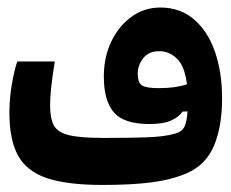

<svg xmlns="http://www.w3.org/2000/svg" viewBox="-20 -497 626 520"><path d="M258.3 3.9Q162.1 3.9 106.9 -14.6Q51.8 -33.2 28.6 -76.2Q5.4 -119.1 5.4 -192.4Q5.4 -230 12.2 -269.3Q19 -308.6 26.9 -330.6H128.4Q122.1 -291 118.9 -262.9Q115.7 -234.9 115.7 -210.4Q115.7 -176.8 125.7 -157.7Q135.7 -138.7 166.3 -131.1Q196.8 -123.5 258.3 -123.5Q262.2 -123.5 266.1 -123.5Q270 -123.5 273.9 -123.5Q326.2 -123.5 375.2 -125Q424.3 -126.5 453.1 -134.8Q472.7 -140.1 479.5 -153.8Q486.3 -167.5 487.8 -195.3L474.6 -194.8Q463.9 -179.7 442.9 -170.4Q421.9 -161.1 384.3 -161.1Q315.9 -161.1 288.6 -192.4Q261.2 -223.6 261.2 -290Q261.2 -341.8 281.2 -384Q301.3 -426.3 335.9 -451.4Q370.6 -476.6 414.1 -476.6Q467.8 -476.6 505.1 -444.8Q542.5 -413.1 562 -357.4Q581.5 -301.8 581.5 -230Q581.5 -154.8 559.6 -102.5Q537.6 -50.3 485.8 -27.8Q443.4 -9.8 389.2 -2.9Q335 3.9 258.3 3.9ZM486.3 -268.6Q480.5 -317.4 459.5 -337.9Q438.5 -358.4 411.6 -358.4Q382.8 -358.4 367.9 -339.4Q353 -320.3 353 -296.9Q353 -272.9 364.7 -265.6Q376.5 -258.3 409.2 -258.3Q433.1 -258.3 450.9 -260.7Q468.8 -263.2 486.3 -268.6Z"/></svg>

Font: Cascadia Code SemiBold
Style: Regular
Weight: 600
Monospace: yes
Designer: Aaron Bell
Foundry: Saja Typeworks
Version: Version 2404.023; ttfautohint (v1.8.4)